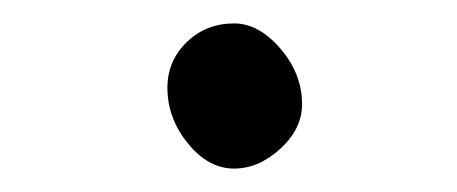

<svg xmlns="http://www.w3.org/2000/svg" viewBox="-20 -115 390 164"><path d="M180 29Q158 29 140.5 7.5Q123 -14 123 -40Q123 -63 139.5 -79Q156 -95 180 -95Q201 -95 219.5 -73.5Q238 -52 238 -26Q238 -5 219.5 12Q201 29 180 29Z"/></svg>

Font: Iansui 0.93
Style: Regular
Weight: 400
Designer: But Ko / Fontworks Inc.
Foundry: zi-hi.com / Fontworks Inc.
Version: Version 0.931